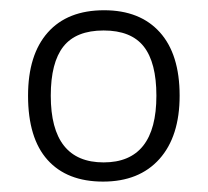

<svg xmlns="http://www.w3.org/2000/svg" viewBox="-20 -742 401 371"><path d="M327.1 -557.1Q327.1 -478.5 288.1 -434.8Q249 -391.1 179.2 -391.1Q109.4 -391.1 71.8 -433.1Q34.2 -475.1 34.2 -557.1Q34.2 -636.2 72.3 -679.2Q110.4 -722.2 181.2 -722.2Q250.5 -722.2 288.8 -679.7Q327.1 -637.2 327.1 -557.1ZM78.1 -557.1Q78.1 -428.2 180.2 -428.2Q282.2 -428.2 282.2 -557.1Q282.2 -621.1 257.8 -652.1Q233.4 -683.1 180.2 -683.1Q127 -683.1 102.5 -652.1Q78.1 -621.1 78.1 -557.1Z"/></svg>

Font: CAA NEO Sans Light
Style: Regular
Weight: 300
Version: Version 1.10